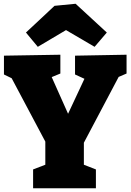

<svg xmlns="http://www.w3.org/2000/svg" viewBox="-20 -1001 694 1021"><path d="M653 -610 611 -592 426 -242V-125L490 -100V0H156V-100L221 -125V-248L42 -585L1 -605V-705L301 -710V-610L255 -591L342 -396L429 -582L379 -605V-705L653 -710ZM382 -981 548 -828 483 -752 331 -841 181 -752 118 -828 270 -970Z"/></svg>

Font: Bitter Pro Black
Style: Regular
Weight: 900
Designer: Sol Matas, and Bitter project Authors
Foundry: Sol Matas
Version: Version 1.010